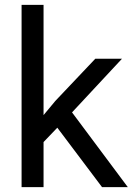

<svg xmlns="http://www.w3.org/2000/svg" viewBox="-20 -770 547 790"><path d="M215.8 -244.6 159.2 -185.5V0H68.8V-750H159.2V-296.4L207.5 -354.5L372.1 -528.3H481.9L276.4 -307.6L505.9 0H399.9Z"/></svg>

Font: Dirooz
Style: Regular
Weight: 400
Foundry: DejaVu fonts team - Redesigned by Saber Rastikerdar
Version: Version 0.2.1